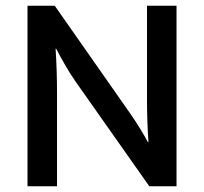

<svg xmlns="http://www.w3.org/2000/svg" viewBox="-20 -650 712 670"><path d="M76 -630H171L435 -253Q453 -227 469 -201Q485 -175 496 -154H498Q493 -228 493 -301.5Q493 -375 493 -450V-630H596V0H501L244 -365Q225 -392 207 -423.5Q189 -455 176 -480H174Q179 -402 179 -325.5Q179 -249 179 -172V0H76Z"/></svg>

Font: Mukta Vaani Medium
Style: Regular
Weight: 500
Designer: Noopur Datye, Girish Dalvi, Yashodeep Gholap, Pallavi Karambelkar
Foundry: Ek Type
Version: Version 2.538;PS 1.000;hotconv 16.6.51;makeotf.lib2.5.65220;